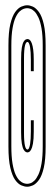

<svg xmlns="http://www.w3.org/2000/svg" viewBox="-20 -701 210 728"><path d="M83 7Q73 7 60.8 1.8Q48.5 -3.5 37.5 -18.8Q26.5 -34 19.2 -64.5Q12 -95 12 -145V-529Q12 -579.5 19.2 -609.8Q26.5 -640 37.5 -655.2Q48.5 -670.5 60.8 -675.8Q73 -681 83 -681Q93 -681 104.8 -675.8Q116.5 -670.5 127.8 -655Q139 -639.5 146 -609.2Q153 -579 153 -529V-145Q153 -95 146 -64.8Q139 -34.5 127.8 -19Q116.5 -3.5 104.8 1.8Q93 7 83 7ZM83 -4Q88 -4 95.2 -6.2Q102.5 -8.5 110.5 -16.2Q118.5 -24 125.8 -39.5Q133 -55 137.5 -81.2Q142 -107.5 142 -147V-528Q142 -567.5 137.5 -593.2Q133 -619 125.8 -634.5Q118.5 -650 110.5 -657.8Q102.5 -665.5 95.2 -667.8Q88 -670 83 -670Q78 -670 70.5 -667.8Q63 -665.5 54.8 -658Q46.5 -650.5 39.2 -635Q32 -619.5 27.5 -593.5Q23 -567.5 23 -528V-147Q23 -107 27.5 -80.8Q32 -54.5 39.2 -39Q46.5 -23.5 54.8 -16Q63 -8.5 70.5 -6.2Q78 -4 83 -4ZM84 -123Q82 -123 78 -124.8Q74 -126.5 69.8 -133.5Q65.5 -140.5 62.8 -156.2Q60 -172 60 -200V-477Q60 -505 62.8 -520.8Q65.5 -536.5 69.8 -543.2Q74 -550 78 -551.5Q82 -553 84 -553Q85.5 -553 88.2 -552.2Q91 -551.5 94.5 -547.8Q98 -544 101 -535.5Q104 -527 106 -512.2Q108 -497.5 108 -474V-431H97V-474Q97 -490 96.2 -501.5Q95.5 -513 94.2 -520.8Q93 -528.5 91.2 -533.2Q89.5 -538 87.8 -540Q86 -542 84 -542Q81.5 -542 79 -538.8Q76.5 -535.5 74.8 -528.5Q73 -521.5 72 -509.2Q71 -497 71 -479V-197Q71 -179.5 72 -167.2Q73 -155 74.8 -147.8Q76.5 -140.5 79 -137.2Q81.5 -134 84 -134Q86 -134 87.8 -136Q89.5 -138 91.2 -142.8Q93 -147.5 94.2 -155.5Q95.5 -163.5 96.2 -175Q97 -186.5 97 -202V-245H108V-202Q108 -173 105 -156.8Q102 -140.5 97.8 -133.2Q93.5 -126 89.8 -124.5Q86 -123 84 -123Z"/></svg>

Font: Anybody UltraCondensed Thin
Style: Regular
Weight: 100
Width: 1
Designer: Tyler Finck
Foundry: Etcetera Type Company
Version: Version 1.110